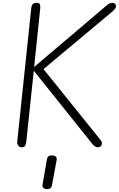

<svg xmlns="http://www.w3.org/2000/svg" viewBox="-20 -1024 827 1335"><path d="M659.5 0Q647 0 637.2 -8Q627.5 -16 619 -27L215 -532L163 -41.5Q161.5 -26 156.2 -13Q151 0 131.5 0Q114.5 0 106.5 -12.8Q98.5 -25.5 100 -41L197.5 -969Q199.5 -986.5 207.5 -995.2Q215.5 -1004 235.5 -1004Q253 -1004 257.2 -994.2Q261.5 -984.5 259.5 -964.5L217.5 -558.5L722 -986.5Q735 -997.5 743.8 -1000.8Q752.5 -1004 761.5 -1004Q773 -1004 779.5 -998Q786 -992 786.5 -983Q787.5 -975 781.2 -965.2Q775 -955.5 760.5 -943L282.5 -543.5L677.5 -52.5Q683 -46 685.8 -40.5Q688.5 -35 688.5 -27.5Q688.5 -15 680.8 -7.5Q673 0 659.5 0ZM302 291Q287.5 289.5 280.2 281Q273 272.5 276.5 254L306.5 83.5Q309.5 66.5 319.8 60.8Q330 55 345.5 56.5Q360.5 58 368.5 65.8Q376.5 73.5 373.5 90.5L341.5 263Q338.5 280 327.5 286.2Q316.5 292.5 302 291Z"/></svg>

Font: Edu SA Hand Cursive
Style: Regular
Weight: 400
Designer: Tina and Corey Anderson, Eben Sorkin, Mirko Velimirovic
Foundry: Google for Education
Version: Version 2.000